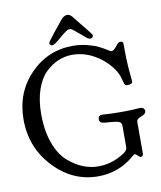

<svg xmlns="http://www.w3.org/2000/svg" viewBox="-96 -955 883 1055"><g transform="rotate(-10 345.0 -427.5)"><path d="M243.2 -728.5Q235.4 -728.5 231.4 -733.4Q227.5 -738.3 227.5 -742.2Q227.5 -749 263.7 -793.9Q292 -829.1 313.5 -855.5Q331.1 -878.9 351.6 -878.9Q364.3 -878.9 377 -865.2Q468.8 -752 469.7 -748Q470.7 -746.1 470.7 -743.2Q470.7 -738.3 466.8 -733.4Q462.9 -728.5 455.1 -728.5Q442.4 -728.5 428.7 -742.2Q420.9 -749 412.1 -756.3Q403.3 -763.7 397.9 -768.1Q392.6 -772.5 386.7 -777.3Q380.9 -782.2 377.4 -785.2Q374 -788.1 370.1 -791Q366.2 -793.9 363.8 -795.4Q361.3 -796.9 358.9 -797.9Q356.4 -798.8 354 -799.3Q351.6 -799.8 349.6 -799.8Q335.9 -799.8 295.4 -764.2Q254.9 -728.5 243.2 -728.5ZM366.2 24.4Q224.6 24.4 120.1 -86.4Q15.6 -197.3 15.6 -353.5Q15.6 -503.9 113.8 -605Q211.9 -706.1 351.6 -706.1Q392.6 -706.1 431.6 -696.3Q470.7 -686.5 493.7 -674.8Q516.6 -663.1 534.7 -651.9Q552.7 -640.6 554.7 -640.6H558.6Q569.3 -640.6 584.5 -659.7Q599.6 -678.7 602.5 -679.7Q607.4 -682.6 615.2 -682.6Q628.9 -682.6 628.9 -668.9V-641.6Q628.9 -613.3 629.9 -584Q630.9 -554.7 632.8 -533.2Q634.8 -511.7 636.2 -494.6Q637.7 -477.5 638.7 -467.8Q639.6 -458 639.6 -457Q639.6 -441.4 611.3 -441.4Q597.7 -441.4 594.7 -450.7Q591.8 -460 584.5 -486.8Q577.1 -513.7 556.6 -542Q518.6 -593.8 460.9 -626Q403.3 -658.2 339.8 -658.2Q299.8 -658.2 262.2 -642.6Q224.6 -627 190.9 -594.7Q157.2 -562.5 136.7 -503.4Q116.2 -444.3 116.2 -367.2Q116.2 -273.4 141.6 -204.1Q167 -134.8 208.5 -98.6Q250 -62.5 292 -45.9Q334 -29.3 377 -29.3Q433.6 -29.3 483.4 -52.7Q533.2 -76.2 542 -93.8Q544.9 -99.6 544.9 -111.3V-223.6Q544.9 -243.2 532.2 -249Q519.5 -254.9 479.5 -257.8Q461.9 -258.8 451.2 -259.8Q422.9 -261.7 422.9 -283.2Q422.9 -305.7 445.3 -305.7Q448.2 -305.7 461.4 -304.7Q474.6 -303.7 497.6 -302.7Q520.5 -301.8 547.9 -301.8H549.8Q578.1 -301.8 602.5 -302.7Q627 -303.7 640.6 -304.7Q654.3 -305.7 657.2 -305.7Q669.9 -305.7 676.3 -299.3Q682.6 -293 682.6 -285.2Q682.6 -268.6 657.7 -259.8Q632.8 -251 629.9 -239.3Q628.9 -236.3 628.9 -228.5V-59.6Q628.9 -40 615.2 -40Q609.4 -40 599.1 -50.3Q588.9 -60.5 585 -60.5Q579.1 -60.5 571.3 -52.7Q483.4 24.4 366.2 24.4Z"/></g></svg>

Font: Goudy Bookletter 1911
Style: Regular
Weight: 400
Version: Version 2010.07.03